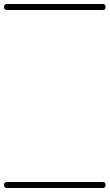

<svg xmlns="http://www.w3.org/2000/svg" viewBox="-35 -575 548 960"><path d="M0 -555Q119 -555 238.5 -555Q358 -555 478 -555Q493 -555 493 -540Q493 -525 478 -525Q358 -525 238.5 -525Q119 -525 0 -525Q-15 -525 -15 -540Q-15 -555 0 -555ZM0 335Q119 335 238.5 335Q358 335 478 335Q493 335 493 350Q493 365 478 365Q358 365 238.5 365Q119 365 0 365Q-15 365 -15 350Q-15 335 0 335Z"/></svg>

Font: FRB American Cursive Just Guidelines
Style: Italic
Weight: 400
Italic angle: -25°
Version: Version 2.0;Modular Font Editor K font №1